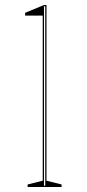

<svg xmlns="http://www.w3.org/2000/svg" viewBox="-20 -744 345 764"><path d="M90 0V-10L150 -25V-682H80V-693L155 -724H165V-25L225 -10V0ZM155 -5H160V-719H155Z"/></svg>

Font: Kalnia Glaze Thin
Style: Regular
Weight: 100
Version: Version 1.110